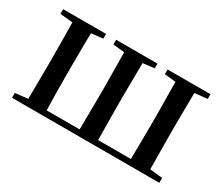

<svg xmlns="http://www.w3.org/2000/svg" viewBox="-95 -758 1146 989"><g transform="rotate(30 478.0 -263.5)"><path d="M172 0H916V-29L841 -37L839 -232V-296L841 -491L916 -499V-527H661V-499L728 -492L730 -296V-232L728 -33H533L531 -232V-296L533 -491L601 -499V-527H355V-499L423 -492L425 -296V-232L423 -33H227C225 -90 224 -176 224 -232V-296C224 -351 225 -435 226 -491L295 -499V-527H40V-499L115 -492C116 -435 117 -351 117 -296V-232C117 -177 116 -93 115 -37L40 -29V0Z"/></g></svg>

Font: Noto Serif CJK SC SemiBold
Style: Regular
Weight: 600
Designer: Ryoko NISHIZUKA 西塚涼子 (kana & ideographs); Frank Grießhammer (Latin, Greek & Cyrillic); Wenlong ZHANG 张文龙 (bopomofo); San
Foundry: Adobe
Version: Version 2.001;hotconv 1.1.0;makeotfexe 2.6.0